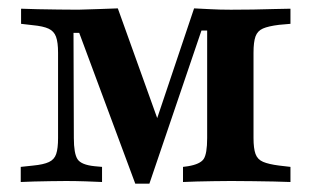

<svg xmlns="http://www.w3.org/2000/svg" viewBox="-20 -437 747 461"><path d="M157.3 -105.6Q157.3 -68.5 166.1 -54.8Q175 -41.1 207.3 -37.9L225 -36.3V0Q210.5 -0.8 185.5 -1.6Q160.5 -2.4 138.7 -2.4Q121 -2.4 100.4 -2Q79.8 -1.6 61.3 -1.2Q42.7 -0.8 29.8 0V-36.3L59.7 -39.5Q84.7 -41.9 97.6 -48Q110.5 -54 114.9 -67.3Q119.4 -80.6 119.4 -105.6V-310.5Q119.4 -335.5 114.5 -348.8Q109.7 -362.1 96.8 -368.1Q83.9 -374.2 58.1 -376.6L30.6 -379.8V-416.1Q46.8 -415.3 70.6 -414.9Q94.4 -414.5 120.6 -414.1Q146.8 -413.7 170.2 -413.7H166.9Q194.4 -414.5 218.5 -415.3Q242.7 -416.1 262.9 -416.9L369.4 -120.2L337.9 -95.2L446 -416.9Q463.7 -416.1 485.9 -414.9Q508.1 -413.7 532.3 -413.7H537.9Q561.3 -413.7 587.5 -414.1Q613.7 -414.5 637.5 -415.3Q661.3 -416.1 677.4 -416.1V-379.8L650 -377.4Q624.2 -374.2 611.3 -368.5Q598.4 -362.9 593.5 -349.6Q588.7 -336.3 588.7 -310.5V-105.6Q588.7 -80.6 593.5 -67.3Q598.4 -54 611.7 -48.4Q625 -42.7 650 -39.5L677.4 -36.3V0Q661.3 -0.8 637.5 -1.2Q613.7 -1.6 587.5 -2Q561.3 -2.4 537.9 -2.4H533.1H531.5Q512.9 -2.4 491.9 -2Q471 -1.6 452 -1.2Q433.1 -0.8 419.4 0V-36.3L431.5 -37.9Q460.5 -42.7 469 -55.2Q477.4 -67.7 477.4 -105.6V-363.7H463.7L338.7 4H304.8L170.2 -358.1H156.5Z"/></svg>

Font: Playfair 9pt
Style: Bold
Weight: 700
Designer: Claus Eggers Sørensen
Foundry: Claus Eggers Sørensen
Version: Version 2.203